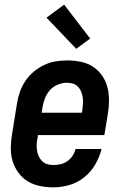

<svg xmlns="http://www.w3.org/2000/svg" viewBox="-20 -798 540 826"><path d="M209 8Q179 8 150.5 2Q122 -4 98.5 -18.5Q75 -33 58.5 -56Q42 -79 34 -106Q26 -133 26.5 -163Q27 -193 32 -222L53 -352Q57 -378 65.5 -402.5Q74 -427 89 -449.5Q104 -472 125 -489.5Q146 -507 170 -518.5Q194 -530 219.5 -534Q245 -538 270 -538Q300 -538 328.5 -532Q357 -526 380 -511Q403 -496 419 -473Q435 -450 442 -423Q449 -396 449 -366.5Q449 -337 444 -308L429 -217H143L142 -207Q139 -193 138 -179Q137 -165 139 -151.5Q141 -138 146.5 -126Q152 -114 161 -105Q170 -96 182.5 -92Q195 -88 209 -88Q225 -88 240.5 -91.5Q256 -95 269.5 -104.5Q283 -114 292 -127.5Q301 -141 305 -157H417Q408 -122 389.5 -90Q371 -58 342 -35Q313 -12 278.5 -2Q244 8 209 8ZM159 -313H332L334 -323Q336 -337 337 -351Q338 -365 336 -378Q334 -391 329.5 -403Q325 -415 316 -424.5Q307 -434 294.5 -438Q282 -442 268 -442Q249 -442 229 -434Q209 -426 195 -410.5Q181 -395 173.5 -375.5Q166 -356 163 -337ZM308 -588 180 -722 256 -778 368 -632Z"/></svg>

Font: Iosevka Curly Oblique
Style: Bold
Weight: 700
Italic angle: -9°
Monospace: yes
Designer: Belleve Invis
Foundry: Belleve Invis
Version: Version 11.1.0; ttfautohint (v1.8.3)